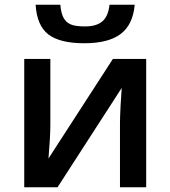

<svg xmlns="http://www.w3.org/2000/svg" viewBox="-20 -788 717 808"><path d="M191.9 -540V-263.2Q191.9 -214.8 184.1 -121.1L455.1 -540H595.2V0H484.9V-272Q484.9 -294.4 487.5 -344.7Q490.2 -395 492.2 -418L222.2 0H82V-540ZM335 -606Q231.4 -606 183.3 -643.3Q135.3 -680.7 129.9 -768.1H233.9Q236.8 -732.9 247.3 -713.4Q257.8 -693.8 277.6 -685.3Q297.4 -676.8 337.9 -676.8Q385.7 -676.8 410.6 -698Q435.5 -719.2 440.9 -768.1H546.9Q539.6 -684.1 487.8 -645Q436 -606 335 -606Z"/></svg>

Font: JBL Sans
Style: Semibold
Weight: 600
Version: Version 1.10